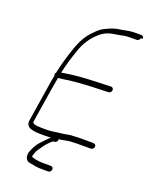

<svg xmlns="http://www.w3.org/2000/svg" viewBox="-145 -716 732 933"><g transform="rotate(20 220.5 -249.0)"><path d="M433.6 -622.5C434.9 -630.8 429.2 -638 421 -638H387C355.8 -638 335.1 -629.8 309.7 -627C289.4 -624.7 266.4 -616.2 237.3 -601.3C225 -595.5 210.8 -583.7 194.7 -566C169.4 -542.3 148.9 -507.6 133.2 -462C115.4 -410 102.5 -364.4 94.5 -325C89.3 -319.5 88.4 -313.5 91.7 -307C90 -296.3 88 -285.7 85.6 -275L52 -63C46.3 -26.9 77.9 -18 125.9 -18H151.9C161.9 -18 170.2 -18.7 178.4 -20C160.5 -1.3 144 14.7 132.4 28.2C120.7 41.6 110.7 60.1 102.3 83.5C94.9 104.1 103.9 127.6 120.8 131C148.3 137 168.8 140 185.8 140H223.4C229.8 140 236.5 132.9 237.8 125C239.1 117.1 234.5 110 223.4 110H185.8C164.7 110 146.7 107.3 130.1 102C124.3 102 122.8 98 125.6 90C134 66.6 130.9 70.9 147.9 46.8C157.9 29.9 183.7 0.2 197 -6H202.6C208 -6 215.7 -12.7 216.7 -19C217.1 -21.7 217.1 -23.7 216.8 -25C224.1 -25 234.9 -26.7 249.3 -30C263.6 -33.3 283.1 -35 308.8 -35H377.8C386 -35 393.8 -41.1 395.1 -49.5C396.4 -57.8 390.7 -65 377.8 -65H308.8L264.5 -63C250.7 -61.6 236.1 -57.3 221.8 -56C187.3 -53 175 -48 146.2 -48H121.2C87.2 -48 70.9 -53 72.5 -63L99.1 -231L111.5 -303C119 -303.7 127.1 -304.7 136 -306C173.2 -312.8 229.6 -317.4 302 -320L364.5 -322C384.6 -322 387.8 -352 368.3 -352L305.9 -350C232 -347.4 174.8 -342.9 139.4 -336.5C130.1 -334.8 122.7 -333.7 117.3 -333C125.6 -371.2 137.4 -412.2 152.8 -456C166.7 -499.6 190.8 -536.3 225.2 -566C252.2 -588.4 272.6 -594.3 314.3 -600C332.2 -602.4 344.2 -608 372.8 -608H406.8C415 -608 422.8 -614.1 424.1 -622.5Z"/></g></svg>

Font: MewTooHand
Style: CondIta
Weight: 400
Designer: Mew Too, Robert Jablonski
Version: Version 0.77